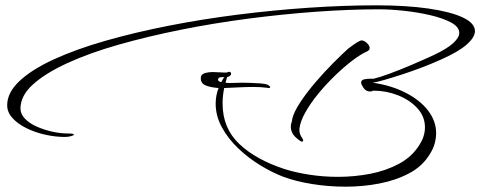

<svg xmlns="http://www.w3.org/2000/svg" viewBox="-20 -570 1806 722"><path d="M1280 132Q1215 132 1153.5 122Q1092 112 1046 95Q1004 79 959.5 52Q915 25 876.5 -11.5Q838 -48 814.5 -91Q791 -134 791 -180Q791 -194 793.5 -209Q796 -224 802 -239Q773 -241 754 -248.5Q735 -256 735 -276Q735 -290 749 -294.5Q763 -299 781 -299Q794 -299 806 -298Q818 -297 826 -297Q834 -297 838 -299Q839 -300 842 -300Q849 -300 849 -292Q849 -289 845.5 -285.5Q842 -282 834 -280L828 -259Q833 -258 838.5 -258Q844 -258 850 -258Q861 -258 871.5 -258.5Q882 -259 889 -259Q896 -259 916.5 -258.5Q937 -258 958 -256.5Q979 -255 987 -251Q996 -246 996 -242Q996 -239 991 -239Q987 -239 983 -240Q961 -243 934 -243Q907 -243 878 -241.5Q849 -240 823 -239Q817 -209 817 -181Q817 -88 880 -28.5Q943 31 1051 66Q1092 79 1144 87Q1196 95 1251 95Q1313 95 1372.5 83.5Q1432 72 1481 45.5Q1530 19 1557 -25Q1568 -42 1573 -58.5Q1578 -75 1578 -91Q1578 -132 1549.5 -163Q1521 -194 1477 -211.5Q1433 -229 1386 -229Q1380 -229 1379.5 -227.5Q1379 -226 1372 -226Q1356 -226 1347 -239.5Q1338 -253 1338 -259Q1338 -269 1349 -271.5Q1360 -274 1371.5 -274Q1383 -274 1385 -274Q1407 -279 1445 -293Q1483 -307 1526.5 -325.5Q1570 -344 1609 -362Q1662 -387 1684.5 -408Q1707 -429 1707 -446Q1707 -469 1676 -485.5Q1645 -502 1597.5 -513Q1550 -524 1498.5 -529.5Q1447 -535 1406 -535Q1296 -535 1170.5 -526Q1045 -517 914.5 -500Q784 -483 659.5 -458Q535 -433 426 -402Q317 -371 234 -333Q151 -295 104 -252.5Q57 -210 57 -162Q57 -141 74 -123.5Q91 -106 118 -94Q145 -82 176 -75Q207 -68 236 -68Q258 -68 258 -64Q258 -61 247 -58Q236 -55 224 -55Q188 -55 150 -63.5Q112 -72 79.5 -88Q47 -104 27 -126Q7 -148 7 -174Q7 -222 53.5 -265.5Q100 -309 183 -347Q266 -385 376 -416.5Q486 -448 613 -473Q740 -498 874.5 -515Q1009 -532 1142 -541Q1275 -550 1395 -550Q1507 -550 1590.5 -538Q1674 -526 1720 -504.5Q1766 -483 1766 -453Q1766 -430 1735 -402.5Q1704 -375 1636 -345Q1605 -331 1567 -316.5Q1529 -302 1492 -290Q1455 -278 1425.5 -269.5Q1396 -261 1382 -259Q1451 -249 1505 -221.5Q1559 -194 1589.5 -154.5Q1620 -115 1620 -69Q1620 -50 1614.5 -30Q1609 -10 1596 10Q1569 55 1519 81.5Q1469 108 1407 120Q1345 132 1280 132ZM1109 -40Q1087 -55 1079.5 -69.5Q1072 -84 1074 -101Q1075 -106 1077 -112Q1079 -118 1079 -123Q1085 -149 1109.5 -186Q1134 -223 1167.5 -262Q1201 -301 1234 -334Q1267 -367 1288 -386Q1332 -420 1341 -418Q1351 -417 1360.5 -407.5Q1370 -398 1370 -390Q1370 -383 1366.5 -381Q1363 -379 1361 -377Q1336 -366 1304 -341.5Q1272 -317 1238.5 -284.5Q1205 -252 1176 -216.5Q1147 -181 1128 -147Q1109 -113 1106 -86Q1105 -76 1108 -67Q1111 -58 1118 -48Q1120 -44 1120 -42Q1120 -34 1109 -40ZM812 -261Q815 -266 817.5 -271Q820 -276 824 -280H815Q810 -280 805.5 -278.5Q801 -277 800 -271V-270Q800 -264 812 -261Z"/></svg>

Font: WindSong
Style: Regular
Weight: 400
Designer: Robert E. Leuschke
Foundry: Robert E. Leuschke
Version: Version 1.010; ttfautohint (v1.8.3)